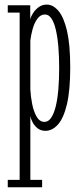

<svg xmlns="http://www.w3.org/2000/svg" viewBox="-20 -546 343 816"><path d="M13 250V218.5H63.5V-492.5H13V-523.5H108.5V-465Q111.5 -475.5 120.2 -489.8Q129 -504 143.8 -515.2Q158.5 -526.5 179 -526.5Q205.5 -526.5 228.2 -500Q251 -473.5 264.8 -414.8Q278.5 -356 278.5 -259Q278.5 -162.5 264.5 -103.2Q250.5 -44 226.5 -17Q202.5 10 173 10Q153 10 139.2 -1.2Q125.5 -12.5 118 -27.5Q110.5 -42.5 109 -53V218.5H159V250ZM169 -28Q185.5 -28 197.2 -45.2Q209 -62.5 216.8 -93.5Q224.5 -124.5 228 -166.5Q231.5 -208.5 231.5 -257.5Q231.5 -306 228 -347.5Q224.5 -389 217.2 -419.8Q210 -450.5 198.5 -467.5Q187 -484.5 171.5 -484.5Q151.5 -484.5 138.2 -465.5Q125 -446.5 118.2 -420.8Q111.5 -395 109 -374.5V-165Q110.5 -135.5 116.8 -103.8Q123 -72 135.8 -50Q148.5 -28 169 -28Z"/></svg>

Font: Imbue Thin 10pt ExtraLight
Style: Regular
Weight: 250
Version: Version 1.102